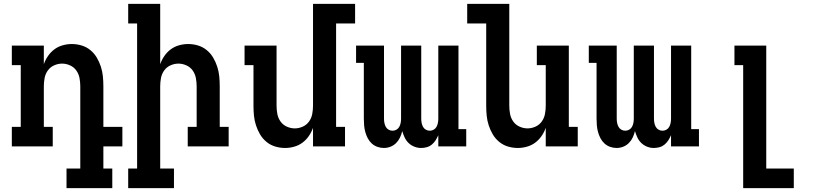

<svg xmlns="http://www.w3.org/2000/svg" viewBox="-20 -755 4240 990"><path d="M559 215H323V114H394V-310Q394 -331 390 -352.5Q386 -374 373.5 -391.5Q361 -409 341 -418Q321 -427 300 -427Q279 -427 259 -418Q239 -409 226.5 -391.5Q214 -374 210 -352.5Q206 -331 206 -310V-101H252V0H41V-101H87V-419H41V-520H206V-424Q214 -447 228 -467Q242 -487 261 -501Q280 -515 303.5 -521.5Q327 -528 350 -528Q376 -528 401 -520.5Q426 -513 446 -496.5Q466 -480 479 -458Q492 -436 500 -411.5Q508 -387 510.5 -361.5Q513 -336 513 -310V-101H611V0H513V114H559Z M877 215H641V114H687V-634H641V-735H806V-424Q814 -447 828 -467Q842 -487 861 -501Q880 -515 903.5 -521.5Q927 -528 950 -528Q976 -528 1001 -520.5Q1026 -513 1046 -496.5Q1066 -480 1079 -458Q1092 -436 1100 -411.5Q1108 -387 1110.5 -361.5Q1113 -336 1113 -310V-101H1159V0H948V-101H994V-310Q994 -331 990 -352.5Q986 -374 973.5 -391.5Q961 -409 941 -418Q921 -427 900 -427Q879 -427 859 -418Q839 -409 826.5 -391.5Q814 -374 810 -352.5Q806 -331 806 -310V114H877Z M1450 8Q1424 8 1399 0.5Q1374 -7 1354 -23.5Q1334 -40 1321 -62Q1308 -84 1300 -108.5Q1292 -133 1289.5 -158.5Q1287 -184 1287 -210V-419H1241V-520H1406V-210Q1406 -189 1410 -167.5Q1414 -146 1426.5 -128.5Q1439 -111 1459 -102Q1479 -93 1500 -93Q1521 -93 1541 -102Q1561 -111 1573.5 -128.5Q1586 -146 1590 -167.5Q1594 -189 1594 -210V-735H1811V-634H1713V-101H1759V0H1594V-96Q1586 -73 1572 -53Q1558 -33 1539 -19Q1520 -5 1496.5 1.5Q1473 8 1450 8Z M1959 8Q1942 8 1925.5 2Q1909 -4 1896.5 -15.5Q1884 -27 1876 -42.5Q1868 -58 1863.5 -74.5Q1859 -91 1857.5 -108.5Q1856 -126 1856 -143V-431H1816V-520H1960V-143Q1960 -132 1962 -121.5Q1964 -111 1969 -101.5Q1974 -92 1983.5 -86.5Q1993 -81 2004 -81Q2015 -81 2024.5 -86.5Q2034 -92 2039 -101.5Q2044 -111 2046 -121.5Q2048 -132 2048 -143V-520H2152V-143Q2152 -132 2154 -121.5Q2156 -111 2161 -101.5Q2166 -92 2175.5 -86.5Q2185 -81 2196 -81Q2207 -81 2216.5 -86.5Q2226 -92 2231 -101.5Q2236 -111 2238 -121.5Q2240 -132 2240 -143V-520H2344V-89H2384V0H2240V-58Q2234 -44 2226 -31.5Q2218 -19 2206.5 -9.5Q2195 0 2180.5 4Q2166 8 2151 8Q2134 8 2117 1.5Q2100 -5 2087 -17.5Q2074 -30 2066.5 -46Q2059 -62 2054 -79Q2050 -62 2042.5 -46Q2035 -30 2022.5 -17.5Q2010 -5 1993.5 1.5Q1977 8 1959 8Z M2650 8Q2624 8 2599 0.5Q2574 -7 2554 -23.5Q2534 -40 2521 -62Q2508 -84 2500 -108.5Q2492 -133 2489.5 -158.5Q2487 -184 2487 -210V-634H2389V-735H2606V-210Q2606 -189 2610 -167.5Q2614 -146 2626.5 -128.5Q2639 -111 2659 -102Q2679 -93 2700 -93Q2721 -93 2741 -102Q2761 -111 2773.5 -128.5Q2786 -146 2790 -167.5Q2794 -189 2794 -210V-419H2748V-520H2913V-101H2959V0H2794V-96Q2786 -73 2772 -53Q2758 -33 2739 -19Q2720 -5 2696.5 1.5Q2673 8 2650 8Z M3159 8Q3142 8 3125.5 2Q3109 -4 3096.5 -15.5Q3084 -27 3076 -42.5Q3068 -58 3063.5 -74.5Q3059 -91 3057.5 -108.5Q3056 -126 3056 -143V-431H3016V-520H3160V-143Q3160 -132 3162 -121.5Q3164 -111 3169 -101.5Q3174 -92 3183.5 -86.5Q3193 -81 3204 -81Q3215 -81 3224.5 -86.5Q3234 -92 3239 -101.5Q3244 -111 3246 -121.5Q3248 -132 3248 -143V-520H3352V-143Q3352 -132 3354 -121.5Q3356 -111 3361 -101.5Q3366 -92 3375.5 -86.5Q3385 -81 3396 -81Q3407 -81 3416.5 -86.5Q3426 -92 3431 -101.5Q3436 -111 3438 -121.5Q3440 -132 3440 -143V-520H3544V-89H3584V0H3440V-58Q3434 -44 3426 -31.5Q3418 -19 3406.5 -9.5Q3395 0 3380.5 4Q3366 8 3351 8Q3334 8 3317 1.5Q3300 -5 3287 -17.5Q3274 -30 3266.5 -46Q3259 -62 3254 -79Q3250 -62 3242.5 -46Q3235 -30 3222.5 -17.5Q3210 -5 3193.5 1.5Q3177 8 3159 8Z M3812 215V-419H3767V-520H3931V114H4073V215Z"/></svg>

Font: Iosevka HT Extended
Style: Bold
Weight: 700
Width: 7
Monospace: yes
Designer: Belleve Invis
Foundry: Belleve Invis
Version: Version 32.3.0; ttfautohint (v1.8.4)